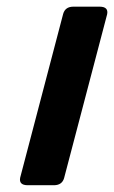

<svg xmlns="http://www.w3.org/2000/svg" viewBox="-20 -547 337 567"><path d="M296.4 -504.9Q296.4 -504.9 169.4 -21.5Q163.6 -0.5 140.1 0H61Q35.2 -0.5 39.6 -22.5L166.5 -505.9Q172.4 -526.9 195.8 -527.3H274.9Q300.8 -526.9 296.4 -504.9Z"/></svg>

Font: Allan
Style: Bold
Weight: 500
Italic angle: -14.3°
Version: Version 1.002